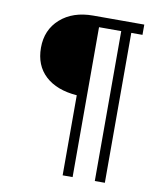

<svg xmlns="http://www.w3.org/2000/svg" viewBox="-84 -735 750 890"><g transform="rotate(10 291.0 -290.0)"><path d="M282.7 -667H522.9V-618.7H470.2V86.9H422.9V-618.7H318.4V86.9H271.5V-290Q175.8 -297.4 122.8 -346.4Q69.8 -395.5 69.8 -478.5Q69.8 -563 128.4 -615Q187 -667 282.7 -667Z"/></g></svg>

Font: KhunPaOh
Style: Regular
Weight: 400
Designer: Khon Soe Zaw Thu
Version: Version 1.00 July 11, 2016, initial release